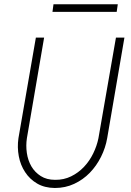

<svg xmlns="http://www.w3.org/2000/svg" viewBox="-20 -891 627 920"><path d="M576.2 -710.9H535.6L451.7 -229Q444.3 -191.9 426.5 -155.5Q408.7 -119.1 382.3 -91.3Q355.5 -63 320.6 -45.9Q285.6 -28.8 244.1 -29.3Q203.6 -29.3 175.3 -47.4Q147 -65.4 130.4 -93.8Q113.8 -122.6 108.6 -158.2Q103.5 -193.8 108.9 -229L191.4 -710.9H151.9L68.4 -229Q62 -185.1 70.1 -142.3Q78.1 -99.6 100.6 -65.9Q122.6 -32.2 158 -11.5Q193.4 9.3 242.7 9.8Q293 9.8 335.4 -10Q377.9 -29.8 410.2 -63Q442.4 -96.2 464.1 -139.6Q485.8 -183.1 493.7 -229.5ZM539.1 -834 544.4 -870.6H236.3L231.4 -834Z"/></svg>

Font: Roboto Mono ExtraLight
Style: Italic
Weight: 250
Italic angle: -10°
Monospace: yes
Designer: Google
Version: Version 3.000